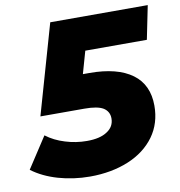

<svg xmlns="http://www.w3.org/2000/svg" viewBox="-106 -774 811 863"><g transform="rotate(-10 299.5 -343.0)"><path d="M594 -547H313L284 -445H314C399 -445 464 -428 509 -395C554 -362 576 -313 576 -250C576 -197 562 -150 533 -110C504 -70 463 -39 412 -18C361 3 302 14 237 14C186 14 137 7 92 -6C47 -19 7 -38 -26 -63L66 -204C91 -185 119 -171 152 -161C184 -151 217 -146 250 -146C290 -146 321 -153 343 -168C365 -182 376 -202 376 -227C376 -248 367 -264 350 -275C332 -286 303 -291 264 -291H63L180 -700H625Z"/></g></svg>

Font: My Font
Style: Italic
Weight: 500
Designer: Julieta Ulanovsky
Foundry: Julieta Ulanovsky
Version: ""